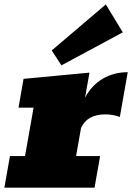

<svg xmlns="http://www.w3.org/2000/svg" viewBox="-30 -869 611 889"><path d="M-9.8 0 16.1 -146.5H85.9L125.5 -370.6H55.7L79.1 -503.9L384.3 -532.7L363.8 -417Q396 -476.1 447.3 -505.4Q498.5 -534.7 561.5 -534.7L524.9 -327.6Q492.2 -339.4 457.5 -339.4Q373.5 -339.4 345.2 -276.4L322.3 -146.5H433.6L407.7 0ZM254.4 -566.4 209.5 -635.3 460 -848.6 538.6 -719.2Z"/></svg>

Font: Bevan
Style: Italic
Weight: 400
Italic angle: -10°
Designer: Vernon Adams
Foundry: Vernon Adams
Version: Version 2.100; ttfautohint (v1.8.3)